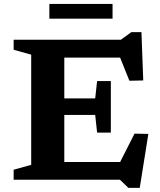

<svg xmlns="http://www.w3.org/2000/svg" viewBox="-20 -896 798 957"><path d="M532.5 -492V-363.5V-235H464L454.5 -323H216V-405.5H454.5L464 -492ZM694 -495 625 -493.5 558.5 -659 609 -609H216V-698H582.5L635 -736H685ZM554 -39.5 650.5 -230 719.5 -228.5 676.5 40.5H620L578 0H216V-88.5H598ZM48 0V-50L135.5 -74.5V-623.5L48 -648V-698H300.5V0ZM226 -803V-876.5H541V-803Z"/></svg>

Font: Newsreader 9pt SemiBold
Style: Regular
Weight: 600
Designer: Hugues Gentile
Foundry: Production Type
Version: Version 1.003